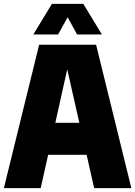

<svg xmlns="http://www.w3.org/2000/svg" viewBox="-24 -971 698 991"><path d="M-4 0 178 -740H472L654 0H462L423 -172H224.5L186 0ZM261.5 -337H385.5L323 -613ZM148 -793 244 -951H406L502 -793H374L325 -882L276 -793Z"/></svg>

Font: Encode Sans Condensed Condensed Black
Style: Regular
Weight: 900
Width: 3
Designer: Multiple Designers
Foundry: Impallari Type
Version: Version 3.000; ttfautohint (v1.8.3) -l 8 -r 50 -G 200 -x 14 